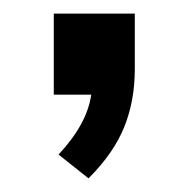

<svg xmlns="http://www.w3.org/2000/svg" viewBox="-20 -139 278 282"><path d="M178 -119V-38Q178 9 162.5 47.5Q147 86 110 123L66 88Q108 43 114 0H59V-119Z"/></svg>

Font: wassup Sans
Style: Medium
Weight: 600
Version: Version 2.001